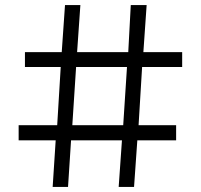

<svg xmlns="http://www.w3.org/2000/svg" viewBox="-20 -742 796 762"><path d="M549 -535H703V-476H544L530 -245H679V-185H525L512 0H451L464 -185H262L250 0H189L201 -185H54V-245H207L221 -476H79V-535H225L238 -722H299L286 -535H489L499 -722H562ZM469 -245 484 -476H282L267 -245Z"/></svg>

Font: SUIT Light
Style: Regular
Weight: 300
Designer: Sunn Youn; Korean Glyphs from Source Han Sans (Sandoll Communications; Soo-young Jang, Joo-yeon Kang)
Foundry: Sunn
Version: Version 1.006